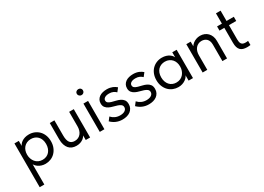

<svg xmlns="http://www.w3.org/2000/svg" viewBox="-12 -1493 3551 2583"><g transform="rotate(-30 1764.0 -201.5)"><path d="M147 240V-111V-124V-309L143 -316V-440H75V-316V-309V240ZM303 8Q345 8 384 -7.5Q423 -23 452 -52.5Q481 -82 498.5 -124.5Q516 -167 516 -220Q516 -273 499.5 -315Q483 -357 454 -386.5Q425 -416 386 -432Q347 -448 303 -448Q267 -448 238 -439Q209 -430 188 -415Q167 -400 154 -381.5Q141 -363 138 -345V-227H147Q147 -257 156.5 -285Q166 -313 184.5 -334Q203 -355 230.5 -368Q258 -381 294 -381Q326 -381 352.5 -370.5Q379 -360 399 -339.5Q419 -319 430 -289Q441 -259 441 -221Q441 -185 430.5 -155Q420 -125 401 -103.5Q382 -82 355 -70.5Q328 -59 296 -59Q260 -59 232 -72.5Q204 -86 185.5 -108.5Q167 -131 157 -159.5Q147 -188 147 -217H133V-111Q138 -86 153 -64.5Q168 -43 190 -27Q212 -11 241 -1.5Q270 8 303 8Z M785 6Q818 6 844.5 -3Q871 -12 891 -27Q911 -42 923.5 -61.5Q936 -81 942 -102L929 -131V0H997V-440H925V-214Q925 -181 916.5 -153.5Q908 -126 891.5 -105.5Q875 -85 851 -73.5Q827 -62 796 -62Q745 -62 720.5 -96.5Q696 -131 696 -204V-440H624V-188Q624 -138 636 -101.5Q648 -65 669 -41Q690 -17 719.5 -5.5Q749 6 785 6Z M1147 0H1219V-440H1147ZM1184 -551Q1204 -551 1217.5 -564.5Q1231 -578 1231 -598Q1231 -618 1217.5 -630.5Q1204 -643 1184 -643Q1164 -643 1149.5 -630.5Q1135 -618 1135 -598Q1135 -578 1149.5 -564.5Q1164 -551 1184 -551Z M1499 10Q1534 10 1565.5 1.5Q1597 -7 1620.5 -24.5Q1644 -42 1658 -68.5Q1672 -95 1672 -130Q1672 -172 1653.5 -196Q1635 -220 1607 -233.5Q1579 -247 1546 -254.5Q1513 -262 1485 -270Q1457 -278 1438.5 -291Q1420 -304 1420 -329Q1420 -354 1444.5 -369.5Q1469 -385 1513 -385Q1549 -385 1574 -373Q1599 -361 1618 -343L1660 -397Q1648 -407 1634 -416.5Q1620 -426 1602 -433.5Q1584 -441 1562 -445.5Q1540 -450 1514 -450Q1480 -450 1449.5 -442.5Q1419 -435 1396.5 -419Q1374 -403 1361 -379.5Q1348 -356 1348 -324Q1348 -286 1366.5 -263Q1385 -240 1413 -226.5Q1441 -213 1474 -205Q1507 -197 1535 -187.5Q1563 -178 1581.5 -163.5Q1600 -149 1600 -123Q1600 -107 1592.5 -94.5Q1585 -82 1571.5 -73Q1558 -64 1539 -59.5Q1520 -55 1498 -55Q1456 -55 1422 -70.5Q1388 -86 1362 -115L1322 -63Q1339 -46 1358.5 -32.5Q1378 -19 1400 -9.5Q1422 0 1446.5 5Q1471 10 1499 10Z M1908 10Q1943 10 1974.5 1.5Q2006 -7 2029.5 -24.5Q2053 -42 2067 -68.5Q2081 -95 2081 -130Q2081 -172 2062.5 -196Q2044 -220 2016 -233.5Q1988 -247 1955 -254.5Q1922 -262 1894 -270Q1866 -278 1847.5 -291Q1829 -304 1829 -329Q1829 -354 1853.5 -369.5Q1878 -385 1922 -385Q1958 -385 1983 -373Q2008 -361 2027 -343L2069 -397Q2057 -407 2043 -416.5Q2029 -426 2011 -433.5Q1993 -441 1971 -445.5Q1949 -450 1923 -450Q1889 -450 1858.5 -442.5Q1828 -435 1805.5 -419Q1783 -403 1770 -379.5Q1757 -356 1757 -324Q1757 -286 1775.5 -263Q1794 -240 1822 -226.5Q1850 -213 1883 -205Q1916 -197 1944 -187.5Q1972 -178 1990.5 -163.5Q2009 -149 2009 -123Q2009 -107 2001.5 -94.5Q1994 -82 1980.5 -73Q1967 -64 1948 -59.5Q1929 -55 1907 -55Q1865 -55 1831 -70.5Q1797 -86 1771 -115L1731 -63Q1748 -46 1767.5 -32.5Q1787 -19 1809 -9.5Q1831 0 1855.5 5Q1880 10 1908 10Z M2527 0H2595V-309V-316V-440H2527V-316L2523 -309V-126L2527 -111ZM2367 8Q2400 8 2429 -1.5Q2458 -11 2480 -27Q2502 -43 2517 -64.5Q2532 -86 2537 -111V-217H2523Q2523 -188 2513 -159.5Q2503 -131 2484.5 -108.5Q2466 -86 2438 -72.5Q2410 -59 2374 -59Q2342 -59 2315 -70.5Q2288 -82 2269 -103.5Q2250 -125 2239.5 -155Q2229 -185 2229 -221Q2229 -259 2240 -289Q2251 -319 2271 -339.5Q2291 -360 2318 -370.5Q2345 -381 2376 -381Q2412 -381 2439.5 -368Q2467 -355 2485.5 -334Q2504 -313 2513.5 -285Q2523 -257 2523 -227H2532V-345Q2529 -363 2516 -381.5Q2503 -400 2482 -415Q2461 -430 2432 -439Q2403 -448 2367 -448Q2323 -448 2284 -432Q2245 -416 2216 -386.5Q2187 -357 2170.5 -315Q2154 -273 2154 -220Q2154 -167 2171.5 -124.5Q2189 -82 2218 -52.5Q2247 -23 2286 -7.5Q2325 8 2367 8Z M2745 0H2817V-309L2813 -316V-440H2745V-316V-309V-126V-111ZM3052 -256V0H3124V-263V-272Q3124 -313 3111.5 -345Q3099 -377 3077 -399.5Q3055 -422 3025 -434Q2995 -446 2960 -446Q2927 -446 2898.5 -435.5Q2870 -425 2848.5 -408Q2827 -391 2813.5 -369.5Q2800 -348 2797 -325V-226H2817Q2817 -258 2825.5 -285.5Q2834 -313 2850.5 -333Q2867 -353 2890.5 -364.5Q2914 -376 2943 -376Q2965 -376 2985 -369Q3005 -362 3020 -347.5Q3035 -333 3043.5 -310.5Q3052 -288 3052 -256Z M3436 5Q3447 5 3460 4Q3473 3 3487 1V-63Q3476 -61 3465.5 -60.5Q3455 -60 3447 -60Q3422 -60 3407 -67Q3392 -74 3384 -86.5Q3376 -99 3373 -116Q3370 -133 3370 -152V-600H3298V-142Q3298 -102 3306.5 -74Q3315 -46 3332 -28.5Q3349 -11 3375 -3Q3401 5 3436 5ZM3223 -375H3483V-440H3223Z"/></g></svg>

Font: Tilda Sans VF
Style: Regular
Weight: 400
Designer: ParaType Ltd
Foundry: ParaType Ltd
Version: Version 1.010